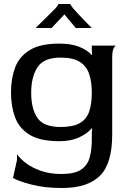

<svg xmlns="http://www.w3.org/2000/svg" viewBox="-20 -696 651 960"><path d="M290 244Q203 244 138 227Q73 210 45 194L65 104V75Q79 96 109 119Q139 142 184 158Q229 174 286 174Q353 174 385.5 152Q418 130 428.5 91Q439 52 439 2V-35L441 -53L439 -55Q419 -30 377.5 -10Q336 10 276 10Q181 10 128.5 -22Q76 -54 55.5 -109Q35 -164 35 -233Q35 -303 55.5 -358Q76 -413 128.5 -445.5Q181 -478 276 -478Q336 -478 376 -462Q416 -446 439 -421L441 -422L439 -441V-468H561Q554 -467 547.5 -453Q541 -439 541 -406V-23Q541 122 479.5 183Q418 244 290 244ZM283 -61Q345 -61 379 -80.5Q413 -100 426 -138.5Q439 -177 439 -233Q439 -288 425.5 -327Q412 -366 378.5 -387Q345 -408 283 -408Q199 -408 167.5 -360Q136 -312 136 -232Q136 -152 167 -106.5Q198 -61 283 -61ZM158 -556Q173 -571 192 -589.5Q211 -608 229 -626Q247 -644 258 -655Q266 -664 269 -669.5Q272 -675 272 -676H332Q332 -672 345 -655Q351 -648 367 -630.5Q383 -613 402.5 -593Q422 -573 439 -556H359L302 -624L238 -556Z"/></svg>

Font: Red Rose
Style: Regular
Weight: 400
Designer: Jaikishan Patel
Version: Version 2.000; ttfautohint (v1.8.3)